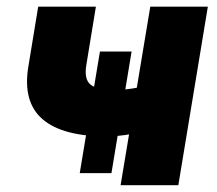

<svg xmlns="http://www.w3.org/2000/svg" viewBox="-20 -542 634 562"><path d="M294.4 -142.6Q163.1 -142.6 104.5 -193.1Q45.9 -243.7 63 -347.2L91.8 -522.5H260.7L232.9 -353Q225.6 -310.5 244.6 -294.7Q263.7 -278.8 316.9 -278.8Q349.1 -278.8 384.3 -285.9Q419.4 -293 463.4 -307.1L440.9 -170.9Q426.3 -164.6 400.4 -157.7Q374.5 -150.9 345.9 -146.7Q317.4 -142.6 294.4 -142.6ZM333 0 419.9 -522.5H588.4L502 0ZM213.4 -35.2 272.5 -391.1H365.2L306.2 -35.2Z"/></svg>

Font: Inter 28pt ExtraBold
Style: Italic
Weight: 800
Italic angle: -9.3988°
Designer: Rasmus Andersson
Foundry: rsms
Version: Version 4.001;git-66647c0bb